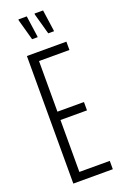

<svg xmlns="http://www.w3.org/2000/svg" viewBox="-167 -925 618 973"><g transform="rotate(-20 142.0 -438.5)"><path d="M49 0V-688H262V-643H98V-370H241V-325H98V-45H262V0ZM221 -759H190L159 -871V-877H205L221 -764ZM133 -759H103L72 -871V-877H117L133 -764Z"/></g></svg>

Font: Saira UltraCondensed Light
Style: Regular
Weight: 300
Width: 1
Designer: Hector Gatti with collaboration of the Omnibus-Type team
Foundry: Omnibus-Type
Version: Version 1.101